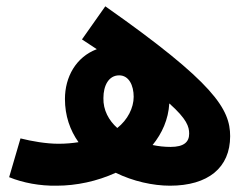

<svg xmlns="http://www.w3.org/2000/svg" viewBox="-20 -581 787 609"><path d="M519 8C640 8 710 -49 710 -149C710 -235 660 -318 314 -561L240 -456C257 -445 272 -435 287 -425C221 -400 186 -337 186 -267C186 -214 202 -168 229 -130C210 -127 189 -125 166 -125C126 -125 81 -133 45 -142L9 -19C53 -1 107 9 160 8C222 8 288 -6 347 -33C402 -6 465 8 519 8ZM308 -270C308 -310 325 -342 358 -342C389 -342 404 -310 404 -274C404 -239 385 -201 352 -175C325 -199 307 -232 308 -270ZM580 -157C580 -131 564 -115 521 -115C502 -115 483 -117 464 -121C494 -158 514 -202 517 -253C573 -203 580 -179 580 -157Z"/></svg>

Font: Noto Sans Arabic UI SmCn
Style: Bold
Weight: 700
Width: 4
Designer: Monotype Design Team, Nadine Chahine and Nizar Qandah
Foundry: Monotype Imaging Inc.
Version: Version 2.010